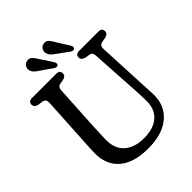

<svg xmlns="http://www.w3.org/2000/svg" viewBox="-248 -1015 1160 1160"><g transform="rotate(-45 332.0 -435.0)"><path d="M523.4 -295 504.2 -608.7Q503.1 -624.4 497.6 -630.8Q492 -637.2 480.2 -639.5L449.9 -644.3Q436 -647.7 429.1 -654.8Q422.2 -661.9 422.2 -673.7Q422.2 -686 429.7 -693Q437.1 -700 450.6 -700H619.4Q633.2 -700 640.5 -693Q647.8 -686 647.8 -673.7Q647.8 -661.9 640.7 -654.9Q633.5 -647.9 620.1 -644.5L591 -639.5Q576.9 -636.6 570.5 -628.3Q564 -620 565.1 -605.2L579.8 -295.4Q581.4 -270.6 582.4 -246.9Q583.4 -223.2 584.3 -197.4Q586.4 -136 558 -88.4Q529.5 -40.7 472.4 -13.9Q415.2 13 330.7 13Q248.1 13 192.2 -12.7Q136.3 -38.3 108.5 -85.6Q80.8 -132.9 82 -198Q82.3 -213.1 83.3 -235.6Q84.4 -258.1 85.8 -282.5Q87.2 -306.9 88.4 -327.7L104.3 -604.5Q105.3 -620.1 99.5 -628.3Q93.7 -636.6 79.6 -639.5L47.5 -644.1Q19.3 -650.6 19.3 -673.7Q19.3 -686 27 -693Q34.7 -700 48.2 -700H258.9Q272.7 -700 280 -693Q287.3 -686 287.3 -673.7Q287.3 -661.7 280.4 -654.7Q273.4 -647.7 259.6 -644.5L231.1 -639.5Q218.8 -636.9 213.8 -629.1Q208.7 -621.4 207.7 -606.7L191.7 -327.7Q189.9 -292.3 189 -263.8Q188.1 -235.2 186.9 -211.1Q184.8 -131.3 230.6 -90.2Q276.3 -49.1 357.5 -49.1Q413.5 -49.1 451.9 -67.5Q490.3 -85.9 509.6 -120.7Q528.9 -155.5 527.1 -204.2Q526.2 -235.1 525.5 -255.3Q524.8 -275.4 523.4 -295ZM249 -832.4 297.6 -759.1Q301.6 -751.8 303.1 -744.8Q304.5 -737.8 300.2 -731.9Q295.5 -727 288.5 -727.1Q281.4 -727.2 274.2 -731.6L201.5 -782.3Q183.6 -793.1 172.4 -803.9Q161.2 -814.7 156.8 -829.5Q152.6 -846.5 160.8 -860.8Q169 -875.1 185.1 -879.1Q206.2 -885.2 220.6 -871.2Q235 -857.2 249 -832.4ZM392.6 -832.4 439.1 -758.5Q443.2 -750.8 444.4 -743.9Q445.6 -737 440.5 -731.4Q436.1 -726.4 428.8 -726.9Q421.5 -727.3 414.8 -731.9L342.8 -784.4Q325.2 -796.2 314.5 -807.6Q303.8 -819 300.4 -833.8Q297.2 -850.8 305.8 -864.6Q314.3 -878.3 330.6 -881.8Q351.9 -886.7 365.7 -872.2Q379.5 -857.6 392.6 -832.4Z"/></g></svg>

Font: Fraunces 144pt S100 Black
Style: Regular
Weight: 900
Version: Version 1.000